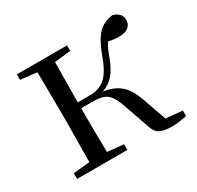

<svg xmlns="http://www.w3.org/2000/svg" viewBox="-122 -672 843 821"><g transform="rotate(-30 299.0 -261.0)"><path d="M417 -47C430 -4 449 9 510 9C531 9 559 5 581 0V-27L499 -35L458 -152C431 -227 396 -257 325 -269C368 -283 398 -313 423 -383C433 -410 441 -428 452 -443C467 -439 484 -437 506 -437C542 -437 565 -454 565 -484C565 -508 551 -523 524 -531C461 -523 430 -488 396 -394C361 -300 322 -282 262 -282H209L211 -480L291 -489V-516H43V-489L124 -480L126 -288V-229L124 -36L43 -28V0H291V-28L211 -36C210 -92 209 -176 209 -253H263C326 -253 349 -240 373 -173Z"/></g></svg>

Font: Harano Aji Mincho KR
Style: Regular
Weight: 400
Foundry: Masamichi Hosoda
Version: HaranoAjiMinchoKR-Regular version 20230610;ttx 4.39.4